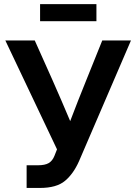

<svg xmlns="http://www.w3.org/2000/svg" viewBox="-20 -927 672 947"><path d="M111.3 0V-111.8H166Q202.1 -111.8 220.5 -122.8Q238.8 -133.8 248.5 -158.2L261.2 -190.4L6.3 -727.5H151.4L238.3 -533.2Q262.2 -479.5 283.7 -429.4Q305.2 -379.4 326.2 -329.6Q345.2 -379.4 364.7 -429.4Q384.3 -479.5 406.2 -533.2L484.4 -727.5H626L370.1 -132.8Q342.3 -69.8 300.5 -34.9Q258.8 0 176.8 0ZM455.6 -906.7V-822.3H177.7V-906.7Z"/></svg>

Font: Inter Display SemiBold
Style: Regular
Weight: 600
Designer: Rasmus Andersson
Foundry: rsms
Version: Version 4.001;git-9221beed3